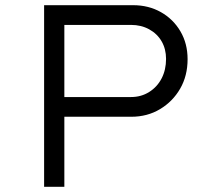

<svg xmlns="http://www.w3.org/2000/svg" viewBox="-20 -720 841 740"><path d="M150 0V-700H493Q553 -700 600.5 -673Q648 -646 675.5 -599Q703 -552 703 -492Q703 -428 674.5 -378.5Q646 -329 597 -299.5Q548 -270 486 -270H228V0ZM228 -346H485Q524 -346 555 -365.5Q586 -385 603 -418Q620 -451 620 -493Q620 -531 603 -560.5Q586 -590 555 -607Q524 -624 485 -624H228Z"/></svg>

Font: Lexend Giga Light
Style: Regular
Weight: 300
Version: Version 1.007